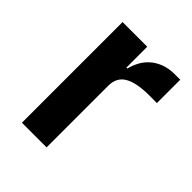

<svg xmlns="http://www.w3.org/2000/svg" viewBox="-155 -613 704 704"><g transform="rotate(45 196.5 -261.0)"><path d="M74 0V-522H202V-414H207Q212 -435 222.5 -454.5Q233 -474 250 -489Q267 -504 290.5 -513Q314 -522 345 -522H373V-401H333Q268 -401 235 -382Q202 -363 202 -320V0Z"/></g></svg>

Font: IBM Plex Sans Devanagari SemiBold
Style: Regular
Weight: 600
Designer: Mike Abbink, Paul van der Laan, Pieter van Rosmalen, Erin McLaughlin
Foundry: Bold Monday
Version: Version 1.1